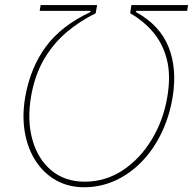

<svg xmlns="http://www.w3.org/2000/svg" viewBox="-20 -748 781 777"><path d="M82 -355.5Q103 -474.1 165.3 -558.8Q227.5 -643.6 345.7 -699.2L346.7 -704.1H140.6L144.5 -727.5H373L367.2 -694.3Q304.2 -663.6 250.2 -618.2Q196.3 -572.8 158.4 -508.5Q120.6 -444.3 105.5 -356.4Q89.4 -260.3 111.3 -182.1Q133.3 -104 188 -58.3Q242.7 -12.7 324.2 -12.7Q407.2 -13.2 476.6 -58.8Q545.9 -104.5 593.5 -182.4Q641.1 -260.3 657.2 -356.4Q671.9 -443.8 655 -508.3Q638.2 -572.8 599.1 -618.4Q560.1 -664.1 506.8 -694.3L511.7 -727.5H741.2L737.3 -704.1H531.2L530.3 -699.2Q627 -646 662.1 -557.9Q697.3 -469.7 678.7 -355.5Q665.5 -275.4 632.8 -208.3Q600.1 -141.1 552.2 -92.3Q504.4 -43.5 445.3 -16.8Q386.2 9.8 320.3 9.8Q257.8 9.8 208 -17.8Q158.2 -45.4 125.5 -95Q92.8 -144.5 80.8 -210.9Q68.8 -277.3 82 -355.5Z"/></svg>

Font: Inter 17pt Thin
Style: Italic
Weight: 250
Italic angle: -9.3988°
Version: Version 4.001;git-66647c0bb